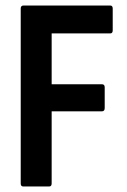

<svg xmlns="http://www.w3.org/2000/svg" viewBox="-20 -675 459 695"><path d="M64 0Q55 0 55 -11V-644Q55 -655 65 -655H379Q388 -655 388 -644V-565Q388 -554 379 -554H167V-370H349Q359 -370 359 -359V-284Q359 -272 349 -272H167V-11Q167 0 158 0Z"/></svg>

Font: Sofia Sans Condensed
Style: Bold
Weight: 700
Designer: Botio Nikoltchev, Ani Petrova
Foundry: lettersoup
Version: Version 4.101; ttfautohint (v1.8.4.7-5d5b)